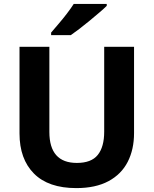

<svg xmlns="http://www.w3.org/2000/svg" viewBox="-20 -954 787 984"><path d="M667 -272Q667 -188 634.5 -124.5Q602 -61 536 -25.5Q470 10 371 10Q228 10 154 -64.5Q80 -139 80 -270V-714H233V-278Q233 -119 374 -119Q448 -119 481 -160Q514 -201 514 -279V-714H667ZM527 -934V-924Q513 -910 489.5 -890Q466 -870 439.5 -848Q413 -826 387.5 -806.5Q362 -787 343 -774H242V-787Q258 -806 280 -831.5Q302 -857 323 -884.5Q344 -912 358 -934Z"/></svg>

Font: Noto Sans Cherokee
Style: Bold
Weight: 700
Designer: Monotype Design Team
Foundry: Monotype Imaging Inc.
Version: Version 2.001; ttfautohint (v1.8.4.7-5d5b)